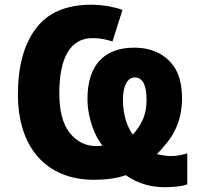

<svg xmlns="http://www.w3.org/2000/svg" viewBox="-20 -745 841 806"><path d="M744.1 -331.1C744.1 -382.3 734.9 -423.8 716.8 -455.1C679.7 -517.6 616.2 -544.9 543.9 -544.9C420.4 -544.9 347.2 -475.1 347.2 -330.1C347.2 -245.1 382.3 -165.5 410.2 -133.8C402.8 -132.3 395 -131.8 383.8 -131.8C339.4 -131.8 302.2 -150.4 272.9 -187C243.7 -223.6 229 -279.3 229 -353C229 -499.5 272.9 -585 369.1 -585C402.3 -585 426.8 -579.1 452.1 -570.8L494.1 -703.1C481.9 -708.5 463.4 -713.4 438 -718.3C412.6 -722.7 387.7 -725.1 362.8 -725.1C257.8 -725.1 180.2 -691.9 130.4 -625C80.1 -558.1 55.2 -465.8 55.2 -348.1C55.2 -127.4 172.9 9.8 375 9.8C423.3 9.8 473.1 3.4 507.8 -9.8C554.7 23.4 608.9 41 672.9 41C686 41 702.6 40 722.2 38.1C741.2 36.1 755.9 33.2 766.1 28.8V-101.1C744.6 -94.7 722.7 -89.8 694.8 -89.8C682.1 -89.8 650.9 -94.7 638.2 -98.1C652.3 -111.3 667.5 -128.9 684.1 -149.9C717.3 -191.9 744.1 -251 744.1 -331.1ZM595.2 -327.1C595.2 -291 588.9 -260.7 576.2 -236.3C563.5 -211.4 550.3 -192.9 537.1 -180.2C518.1 -207 496.1 -255.4 496.1 -326.2C496.1 -384.8 515.1 -419.9 545.9 -419.9C580.6 -419.9 595.2 -384.3 595.2 -327.1Z"/></svg>

Font: Noto Reveo Sans
Style: Regular
Weight: 800
Designer: Monotype Design Team
Foundry: Monotype Imaging Inc.
Version: Version 2.007